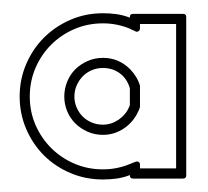

<svg xmlns="http://www.w3.org/2000/svg" viewBox="-20 -661 320 296"><path d="M267.1 -390.6Q267.1 -385.7 262.2 -385.7H185.1Q180.2 -385.7 180.2 -390.6V-391.1Q170.4 -387.2 159.7 -385.7Q148.9 -384.3 138.7 -384.3Q111.8 -384.3 88.4 -394.3Q64.9 -404.3 47.6 -421.6Q30.3 -439 20.3 -462.4Q10.3 -485.8 10.3 -512.2Q10.3 -538.6 20.3 -562Q30.3 -585.4 47.6 -602.8Q64.9 -620.1 88.4 -630.4Q111.8 -640.6 138.7 -640.6Q149.4 -640.6 159.7 -639.2Q169.9 -637.7 180.2 -633.8V-634.8Q180.2 -639.6 185.1 -639.6H262.2Q267.1 -639.6 267.1 -634.8ZM169.9 -543.5Q157.2 -556.2 138.7 -556.2Q129.4 -556.2 121.3 -552.7Q113.3 -549.3 107.4 -543.2Q101.6 -537.1 98.1 -529.1Q94.7 -521 94.7 -512.2Q94.7 -503.4 98.1 -495.4Q101.6 -487.3 107.4 -481.4Q113.3 -475.6 121.3 -472.2Q129.4 -468.8 138.7 -468.8Q151.4 -468.8 162.6 -476.3Q173.8 -483.9 179.2 -496.1Q179.2 -496.1 180.2 -499V-524.9Q178.7 -530.3 176 -535.2Q173.3 -540 169.9 -543.5ZM180.7 -554.2Q191.9 -542.5 195.8 -528.8V-496.1Q195.3 -494.1 194.6 -492.4Q193.8 -490.7 192.9 -488.8Q185.5 -472.7 170.9 -462.9Q156.2 -453.1 138.7 -453.1Q126 -453.1 115 -458Q104 -462.9 95.9 -470.9Q87.9 -479 83.5 -489.7Q79.1 -500.5 79.1 -512.2Q79.1 -523.9 83.5 -534.9Q87.9 -545.9 95.9 -554Q104 -562 115 -566.9Q126 -571.8 138.7 -571.8Q163.1 -571.8 180.7 -554.2ZM251.5 -624H195.8V-617.2Q195.8 -614.3 193.4 -612.8Q190.9 -611.3 188.5 -612.8Q186 -614.3 184.3 -614.7Q182.6 -615.2 181.6 -616.2Q161.1 -625 138.7 -625Q115.2 -625 94.7 -616.2Q74.2 -607.4 58.8 -592Q43.5 -576.7 34.7 -556.2Q25.9 -535.6 25.9 -512.2Q25.9 -488.8 34.7 -468.5Q43.5 -448.2 58.8 -432.9Q74.2 -417.5 94.7 -408.7Q115.2 -399.9 138.7 -399.9Q161.1 -399.9 181.6 -408.7L189 -411.6Q191.4 -412.6 193.6 -411.4Q195.8 -410.2 195.8 -407.2V-401.4H251.5Z"/></svg>

Font: Fibel Sued Kontur LRS
Style: Regular
Weight: 400
Designer: Peter Wiegel
Foundry: Peter Wiegel
Version: Version 000.000